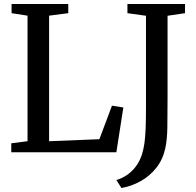

<svg xmlns="http://www.w3.org/2000/svg" viewBox="-20 -763 983 962"><path d="M36.5 0V-45L118 -55.5V-684.5L38 -697V-743H322V-697L226 -684.5V-55.5L478 -65.5L541 -233.5L598 -224.5L563 0ZM563 139Q591 131 616.2 113.8Q641.5 96.5 661 70.5Q680.5 44.5 691.5 10Q699.5 -16 703.8 -46.2Q708 -76.5 709.8 -121Q711.5 -165.5 711.5 -234V-684L618.5 -697V-743H907V-697L819.5 -684V-271Q819.5 -188 818.5 -125Q817.5 -62 808 -19Q795.5 37 763 78Q730.5 119 685 144.5Q639.5 170 588.5 179Z"/></svg>

Font: Merriweather 36pt
Style: Regular
Weight: 400
Designer: Eben Sorkin
Foundry: Eben Sorkin
Version: Version 2.100